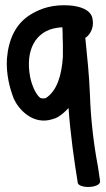

<svg xmlns="http://www.w3.org/2000/svg" viewBox="-20 -486 413 745"><path d="M7 -259C3 -202 17 -144 34 -102C51 -64 107 2 185 -24C192 -26 198 -28 205 -32C221 -42 233 -53 246 -67C253 35 268 138 282 225C292 248 376 243 368 214C366 199 365 193 360 160C344 77 332 -23 329 -118C326 -197 318 -268 311 -339C329 -350 344 -377 340 -406L338 -418C329 -449 290 -462 249 -465C187 -469 141 -455 101 -431C40 -395 13 -332 7 -259ZM97 -187C77 -293 119 -366 201 -378C208 -379 215 -380 222 -380V-394V-391C222 -384 222 -373 223 -358C223 -347 223 -335 224 -317V-265C219 -191 200 -132 157 -105C150 -104 146 -103 136 -106C119 -120 104 -153 97 -187Z"/></svg>

Font: Stray Cat
Style: Blk
Weight: 900
Version: Version 1.0